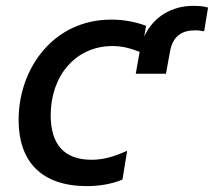

<svg xmlns="http://www.w3.org/2000/svg" viewBox="-20 -619 724 650"><path d="M632.8 -599.1C562.1 -599.1 498.9 -562.5 468.4 -495.7L474.4 -531.6C439.3 -545.1 398.4 -552.6 356.5 -552.6C160.2 -552.6 43 -386.4 43 -213.1C43 -73.9 118.3 11 274.1 11C307.5 11 352.3 6.7 394.5 -11L410.5 -108.7C366.8 -88.8 330.3 -78.1 289.8 -78.1C197.1 -78.1 151.6 -130.7 151.6 -228.7C151.6 -362.2 235.8 -463.1 360.8 -463.1C391 -463.1 418 -457 452.8 -443.5L439.6 -369.3H541.9L555.4 -443.9C565 -498.2 596.9 -516.3 641 -516.3C652.7 -516.3 662.6 -514.6 671.2 -513.1L684.3 -593.4C669.7 -598.4 650.6 -599.1 632.8 -599.1Z"/></svg>

Font: TID UI Medium
Style: Italic
Weight: 500
Italic angle: -9.39999°
Designer: The TID Project Authors
Foundry: Bakken & Bæck
Version: Version 1.001;hotconv 1.0.109;makeotfexe 2.5.65596